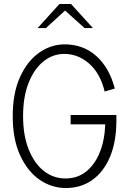

<svg xmlns="http://www.w3.org/2000/svg" viewBox="-20 -934 640 965"><path d="M311 11Q239 11 178.5 -31Q118 -73 81 -153.5Q44 -234 44 -350Q44 -466 80.5 -546.5Q117 -627 176.5 -669Q236 -711 305 -711Q399 -711 464.5 -652Q530 -593 557 -489L506 -474Q484 -565 428.5 -614Q373 -663 303 -663Q245 -663 198 -625Q151 -587 123.5 -517Q96 -447 96 -350Q96 -254 124 -183.5Q152 -113 200 -75Q248 -37 309 -37Q369 -37 412.5 -71.5Q456 -106 481 -167Q506 -228 509 -309H335V-356H565V-330Q565 -222 533 -146Q501 -70 444 -29.5Q387 11 311 11ZM169 -793 279 -914H337L447 -793H405L307 -881L211 -793Z"/></svg>

Font: Red Hat Mono
Style: Regular
Weight: 300
Monospace: yes
Designer: Pentagram, MCKL
Foundry: Pentagram, MCKL
Version: Version 1.023